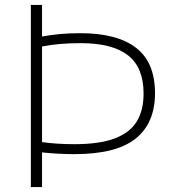

<svg xmlns="http://www.w3.org/2000/svg" viewBox="-20 -761 708 781"><path d="M105.5 -741H151V-612.5Q187 -619 223.8 -622.5Q260.5 -626 307 -626Q456.5 -626 533.5 -566.5Q610.5 -507 610.5 -382Q610.5 -260 531.5 -197Q452.5 -134 283 -134Q218 -134 151 -141V0H105.5ZM564 -381Q564 -486.5 500.5 -536Q437 -585.5 308 -585.5Q221 -585.5 151 -572V-183Q210.5 -174.5 283 -174.5Q383.5 -174.5 445.5 -197.5Q507.5 -220.5 535.8 -266Q564 -311.5 564 -381Z"/></svg>

Font: Encode Sans Expanded ExtraLight
Style: Regular
Weight: 275
Width: 7
Designer: Multiple Designers
Foundry: Impallari Type
Version: Version 2.000